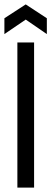

<svg xmlns="http://www.w3.org/2000/svg" viewBox="-24 -853 233 873"><path d="M55 0V-660H131V0ZM-4 -698V-770L93 -833L189 -770V-698L93 -764Z"/></svg>

Font: Bricolage Grotesque 96pt Light
Style: Regular
Weight: 300
Designer: Mathieu Triay
Foundry: Atelier Triay
Version: Version 1.001; ttfautohint (v1.8.4.7-5d5b);gftools[0.9.33.de